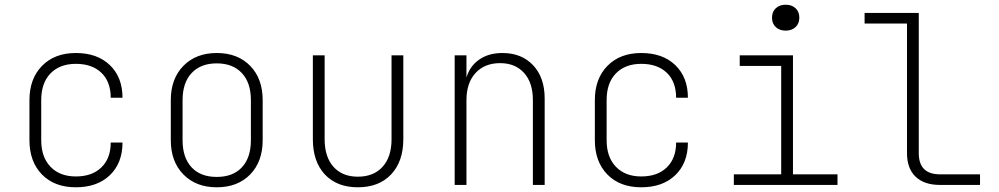

<svg xmlns="http://www.w3.org/2000/svg" viewBox="-20 -785 4240 815"><path d="M302 10Q211 10 158 -44.5Q105 -99 105 -190V-360Q105 -451 158.5 -505.5Q212 -560 302 -560Q393 -560 446.5 -508.5Q500 -457 500 -370H450Q450 -438 410.5 -476Q371 -514 302 -514Q234 -514 194.5 -473.5Q155 -433 155 -360V-190Q155 -118 194.5 -77Q234 -36 302 -36Q371 -36 410.5 -74.5Q450 -113 450 -180H500Q500 -93 446.5 -41.5Q393 10 302 10Z M900 10Q812 10 758.5 -44.5Q705 -99 705 -190V-360Q705 -451 758.5 -505.5Q812 -560 900 -560Q989 -560 1042 -505.5Q1095 -451 1095 -360V-190Q1095 -99 1042 -44.5Q989 10 900 10ZM900 -34Q969 -34 1007 -75Q1045 -116 1045 -190V-360Q1045 -434 1006.5 -475Q968 -516 900 -516Q832 -516 793.5 -475Q755 -434 755 -360V-190Q755 -116 793 -75Q831 -34 900 -34Z M1499 10Q1410 10 1359 -44.5Q1308 -99 1308 -194V-550H1358V-194Q1358 -119 1395.5 -77Q1433 -35 1499 -35Q1566 -35 1604 -77Q1642 -119 1642 -194V-550H1692V-194Q1692 -100 1640.5 -45Q1589 10 1499 10Z M1910 0V-550H1960V-456Q1974 -504 2014 -532Q2054 -560 2113 -560Q2194 -560 2243 -508Q2292 -456 2292 -367V0H2242V-360Q2242 -434 2204.5 -475.5Q2167 -517 2103 -517Q2037 -517 1998.5 -475Q1960 -433 1960 -360V0Z M2702 10Q2611 10 2558 -44.5Q2505 -99 2505 -190V-360Q2505 -451 2558.5 -505.5Q2612 -560 2702 -560Q2793 -560 2846.5 -508.5Q2900 -457 2900 -370H2850Q2850 -438 2810.5 -476Q2771 -514 2702 -514Q2634 -514 2594.5 -473.5Q2555 -433 2555 -360V-190Q2555 -118 2594.5 -77Q2634 -36 2702 -36Q2771 -36 2810.5 -74.5Q2850 -113 2850 -180H2900Q2900 -93 2846.5 -41.5Q2793 10 2702 10Z M3095 0V-45H3296V-505H3120V-550H3346V-45H3535V0ZM3315 -655Q3289 -655 3273 -670Q3257 -685 3257 -710Q3257 -735 3273 -750Q3289 -765 3315 -765Q3341 -765 3357 -750Q3373 -735 3373 -710Q3373 -685 3357 -670Q3341 -655 3315 -655Z M3970 0Q3903 0 3866.5 -35Q3830 -70 3830 -135V-685H3650V-730H3880V-135Q3880 -45 3970 -45H4140V0Z"/></svg>

Font: NKDuy Mono Thin
Style: Regular
Weight: 100
Monospace: yes
Designer: NKDuy
Foundry: NKDuy
Version: Version 2.251; ttfautohint (v1.8.4.7-5d5b)